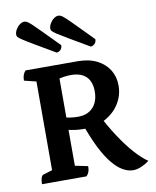

<svg xmlns="http://www.w3.org/2000/svg" viewBox="-98 -985 872 1071"><g transform="rotate(-10 338.0 -449.5)"><path d="M53.9 0Q53.9 -21.9 58.4 -35.1Q62.9 -48.4 69.9 -50.9L141.2 -72.9L122.9 -52.4V-585.8L140.5 -565.2L55 -586.4Q55 -604 59.2 -616.8Q63.4 -629.6 73.8 -641H367.2Q431.8 -641 476.8 -618.5Q521.9 -596 546 -557.1Q570.1 -518.3 570.1 -468.3Q570.1 -412.8 540.9 -366Q511.8 -319.2 459.4 -291Q406.9 -262.8 336.6 -262.8Q311.6 -262.8 283.6 -266.7Q255.6 -270.7 229.9 -279H252.3V-43.8L221.3 -75.8L325.1 -54.6Q325.1 -36.4 321.1 -24.1Q317.2 -11.9 306.2 0ZM252.3 -327.9 232.8 -348.5Q245.9 -342.9 270.2 -339.2Q294.6 -335.5 316.7 -335.5Q355.8 -335.5 381.7 -351.3Q407.5 -367.2 420.6 -394.8Q433.7 -422.4 433.7 -458Q433.7 -514.9 403.8 -543.4Q374 -571.8 318.5 -571.8Q297 -571.8 276.1 -568.5Q255.2 -565.1 234.3 -560.1L252.3 -575.9ZM569 11.5Q541.2 11.5 511.6 -5Q482.1 -21.5 452.2 -57.7Q422.3 -93.9 392.5 -153Q362.8 -212.1 333.5 -296.8L432.7 -328.2Q468.5 -258.3 507.9 -197.8Q547.3 -137.3 587 -92.7Q626.8 -48.2 660.9 -25.3Q640 -9.3 615.7 1.1Q591.5 11.5 569 11.5ZM455.1 -708.9Q380.9 -752.3 339.1 -776.9Q297.4 -801.5 278.3 -814.2Q259.3 -826.9 254.6 -833Q250 -839.2 250 -845.1Q250 -860.1 258.7 -875.1Q267.4 -890.1 280.5 -900Q293.6 -910 306.6 -910Q314 -910 321.8 -906Q329.7 -902.1 346.2 -887Q362.8 -871.9 395.8 -838.2Q428.9 -804.5 487.5 -745.1Q487.5 -728.7 477.3 -718.8Q467.2 -708.9 455.1 -708.9ZM261.9 -708.9Q187.7 -752.3 146 -776.9Q104.2 -801.5 85.2 -814.2Q66.1 -826.9 61.5 -833Q56.8 -839.2 56.8 -845.1Q56.8 -860.1 65.5 -875.1Q74.2 -890.1 87.3 -900Q100.4 -910 113.4 -910Q120.8 -910 128.6 -906Q136.5 -902.1 153.1 -887Q169.6 -871.9 202.7 -838.2Q235.7 -804.5 294.3 -745.1Q294.3 -728.7 284.2 -718.8Q274 -708.9 261.9 -708.9Z"/></g></svg>

Font: Pitagon Serif
Style: Regular
Weight: 400
Designer: Travis Tran
Foundry: Pitagon
Version: Version 1.000;gftools[0.9.26]